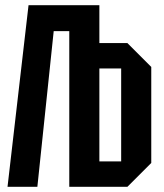

<svg xmlns="http://www.w3.org/2000/svg" viewBox="-20 -720 631 740"><path d="M363 -700V-554H471L563 -462V-92L471 0H247V-600H187L124 0H9L90 -700ZM447 -456H363V-98H447Z"/></svg>

Font: Tektur Condensed Medium
Style: Regular
Weight: 500
Width: 3
Designer: Adam Jagosz
Foundry: Adam Jagosz
Version: Version 1.005;gftools[0.9.30]